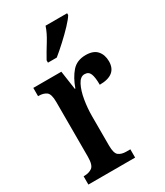

<svg xmlns="http://www.w3.org/2000/svg" viewBox="-191 -846 796 925"><g transform="rotate(-30 207.0 -383.0)"><path d="M18 0V-46H21Q48 -46 65.5 -58.5Q83 -71 83 -118V-422Q83 -466 67 -478Q51 -490 24 -490H21V-536H177L192 -432H195Q213 -483 241 -515Q269 -547 318 -547Q361 -547 381 -524Q401 -501 401 -465Q401 -389 306 -389Q306 -430 298 -450Q290 -470 267 -470Q244 -470 228.5 -440Q213 -410 205.5 -365.5Q198 -321 198 -276V-113Q198 -69 214 -57.5Q230 -46 255 -46H278V0ZM143 -619Q163 -655 187 -693.5Q211 -732 222 -766H342V-756Q332 -739 306 -711.5Q280 -684 249 -655.5Q218 -627 192 -606H143Z"/></g></svg>

Font: Noto Serif Ethiopic ExtraCondensed SemiBold
Style: Regular
Weight: 600
Width: 2
Designer: Monotype Design Team
Foundry: Monotype Imaging Inc.
Version: Version 2.102; ttfautohint (v1.8.4.7-5d5b)